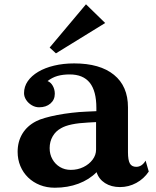

<svg xmlns="http://www.w3.org/2000/svg" viewBox="-20 -855 725 893"><path d="M379.9 -835 469.2 -748 240.2 -606.9 210.9 -633.8ZM428.2 -353Q428.2 -431.6 397.5 -470.2Q366.7 -508.8 304.2 -508.8Q272 -508.8 247.3 -501.7Q222.7 -494.6 201.2 -478Q216.3 -472.2 225.6 -455.6Q234.9 -439 234.9 -418.9Q234.9 -391.1 214.6 -373.5Q194.3 -356 162.1 -356Q144 -356 127.9 -365.5Q111.8 -375 101.8 -390.1Q91.8 -405.3 91.8 -421.9Q91.8 -452.1 109.1 -477.3Q126.5 -502.4 157.7 -521Q189 -539.6 231.7 -549.8Q274.4 -560.1 325.2 -560.1Q444.8 -560.1 510 -507.1Q575.2 -454.1 575.2 -356V-147Q575.2 -110.4 584 -94.7Q592.8 -79.1 613.8 -79.1Q640.1 -79.1 657.2 -107.9L671.9 -57.1Q649.4 -23.4 614 -4.2Q578.6 15.1 538.1 15.1Q497.6 15.1 468.5 -3.4Q439.5 -22 429.2 -54.2Q395 -19.5 345 -0.7Q294.9 18.1 234.9 18.1Q197.3 18.1 165.8 5.6Q134.3 -6.8 110.8 -29.5Q87.4 -52.2 74.7 -82.8Q62 -113.3 62 -148.9Q62 -196.3 84 -232.9Q106 -269.5 147.9 -291Q163.6 -299.3 189 -306.6Q214.4 -314 246.1 -320.1Q277.8 -326.2 313 -330.3Q348.1 -334.5 383.8 -335.9L428.2 -337.9ZM391.1 -285.2Q301.3 -280.8 264.2 -258.8Q238.8 -245.1 224.9 -220.7Q210.9 -196.3 210.9 -166Q210.9 -137.2 223.9 -114.3Q236.8 -91.3 259 -78.1Q281.2 -64.9 309.1 -64.9Q341.3 -64.9 367.9 -77.9Q394.5 -90.8 410.6 -112.3Q426.8 -133.8 426.8 -159.2V-287.1Z"/></svg>

Font: BIZ UDPMincho
Style: Bold
Weight: 700
Designer: TypeBank Co., Ltd.
Foundry: Morisawa Inc.
Version: Version 1.06